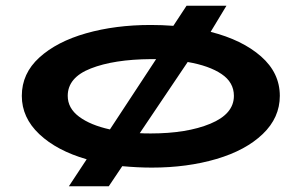

<svg xmlns="http://www.w3.org/2000/svg" viewBox="-20 -571 1065 669"><path d="M955 -237Q955 -161 895.5 -104Q836 -47 734 -17Q632 13 509 13Q461 13 406 8L359 78H220L282 -16Q178 -46 117 -103.5Q56 -161 56 -237Q56 -315 117 -370.5Q178 -426 280 -455Q382 -484 505 -484Q545 -484 584 -481L630 -551H769L714 -460Q824 -432 889.5 -374.5Q955 -317 955 -237ZM363 -120 524 -365H505Q377 -364 296.5 -332.5Q216 -301 216 -237Q216 -194 255.5 -164.5Q295 -135 363 -120ZM795 -237Q795 -284 752 -313Q709 -342 634 -355L467 -107Q479 -106 505 -106Q631 -106 713 -140Q795 -174 795 -237Z"/></svg>

Font: BioRhyme Expanded ExtraBold
Style: Regular
Weight: 800
Width: 7
Designer: Aoife Mooney
Foundry: Aoife Mooney Type
Version: Version 1.000